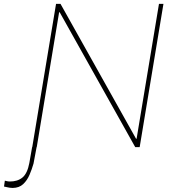

<svg xmlns="http://www.w3.org/2000/svg" viewBox="-112 -747 882 975"><path d="M51.1 0H51.8L172.6 -727.3H195.3L578.8 -42.6H581.7L695.3 -727.3H718L597.3 0H574.6L191.1 -684.7H188.2L74.6 0H73.9L58.2 83.8Q50.1 112.2 38 140.6Q25.9 169 5.7 188Q-14.6 207 -47.6 207.4Q-65 206.7 -72.6 204.4Q-80.3 202.1 -91.6 200.3L-87.4 170.5Q-84.2 170.8 -78.5 172.6Q-74.6 173.3 -71 174Q-67.5 174.7 -63.2 174.7Q-23.1 175.1 2 154.5Q27 133.9 36.9 81Z"/></svg>

Font: Inter Thin  BETA
Style: Italic
Weight: 100
Italic angle: -9.39999°
Designer: Rasmus Andersson
Foundry: rsms
Version: Version 3.011;git-f93a4a705